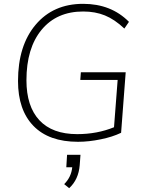

<svg xmlns="http://www.w3.org/2000/svg" viewBox="-20 -732 756 1002"><path d="M399 -315 402 -355H636L612 -39Q566 -17 506 -5Q444 8 387 8Q235 8 154.5 -75Q74 -158 74 -309Q74 -494 166 -603Q258 -712 414 -712Q560 -712 653 -618L629 -583Q578 -631 527.5 -651.5Q477 -672 414 -672Q276 -672 197 -576.5Q118 -481 118 -313Q118 -177 185.5 -104.5Q253 -32 383 -32Q487 -32 575 -68L594 -315ZM330 76H400L396 130Q390 205 341 250L315 229Q352 192 357 141H326Z"/></svg>

Font: Iunito ExtraLight
Style: Italic
Weight: 200
Italic angle: -4.541°
Designer: Vernon Adams
Foundry: Vernon Adams
Version: Version 2.001;November 30, 2019;FontCreator 12.0.0.2547 64-b